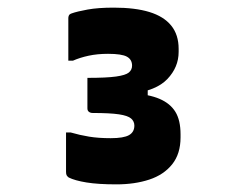

<svg xmlns="http://www.w3.org/2000/svg" viewBox="-20 -823 640 503"><path d="M448 -687Q448 -647 418.5 -616Q389 -585 325 -578L367 -602V-555L324 -579Q370 -576 398 -564Q426 -552 439.5 -530Q453 -508 453 -471V-463Q453 -420 431 -392.5Q409 -365 371 -352.5Q333 -340 285 -340Q237 -340 206.5 -345Q176 -350 160 -358Q156 -361 154.5 -364Q153 -367 153 -373Q153 -377 153 -392Q153 -407 153 -425Q153 -443 153 -457.5Q153 -472 153 -476H165Q189 -469 213.5 -465Q238 -461 270 -461Q304 -461 318 -469Q332 -477 332 -494Q332 -505 323.5 -512.5Q315 -520 291.5 -523.5Q268 -527 223 -527Q217 -527 213 -530Q209 -533 209 -539Q209 -544 209 -561.5Q209 -579 209 -596.5Q209 -614 209 -619Q259 -619 284 -622.5Q309 -626 317.5 -633Q326 -640 326 -651Q326 -667 312.5 -674.5Q299 -682 263 -682Q235 -682 212 -677Q189 -672 171 -664H159Q159 -668 159 -684Q159 -700 159 -720Q159 -740 159 -756Q159 -772 159 -776Q159 -779 160.5 -782.5Q162 -786 168 -788Q182 -793 209.5 -798Q237 -803 278 -803Q334 -803 371.5 -791.5Q409 -780 428.5 -756Q448 -732 448 -695Z"/></svg>

Font: Recursive Monospace Black
Style: Regular
Weight: 900
Version: Version 1.047